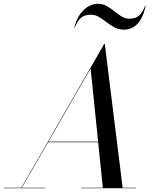

<svg xmlns="http://www.w3.org/2000/svg" viewBox="-65 -997 810 1017"><path d="M46.5 0 487.5 -765H490L585 0H480L415 -634L49 0ZM-45 0V-2.5H175V0ZM365 0V-2.5H655V0ZM188.5 -243.5V-246.5H515V-243.5ZM592.5 -840Q563.5 -840 541.2 -852Q519 -864 499.2 -879.5Q479.5 -895 459.8 -907Q440 -919 416.5 -919Q385 -919 365.5 -904Q346 -889 331 -850H328.5Q338.5 -892.5 358.5 -920.8Q378.5 -949 403.2 -963Q428 -977 452.5 -977Q479 -977 500.2 -965Q521.5 -953 540.8 -937.5Q560 -922 578.8 -910Q597.5 -898 618.5 -898Q650.5 -898 669.8 -913Q689 -928 704 -967H706.5Q696.5 -919.5 679 -891.8Q661.5 -864 639.2 -852Q617 -840 592.5 -840Z"/></svg>

Font: Bodoni Moda 72pt
Style: Italic
Weight: 400
Italic angle: -13°
Designer: Owen Earl
Foundry: indestructible type
Version: Version 2.005